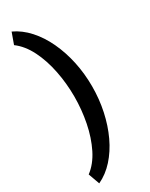

<svg xmlns="http://www.w3.org/2000/svg" viewBox="-254 -838 860 1098"><g transform="rotate(-30 176.0 -289.0)"><path d="M170.4 -289.1Q170.4 -375.5 153.8 -459.2Q137.2 -543 103.5 -610.4Q69.8 -677.7 18.6 -715.8L45.4 -790Q101.1 -764.2 146 -714.4Q190.9 -664.6 222.4 -597.4Q253.9 -530.3 270.8 -451.7Q287.6 -373 287.6 -289.1Q287.6 -205.1 270.8 -126.2Q253.9 -47.4 222.4 19.8Q190.9 86.9 146 136.7Q101.1 186.5 45.4 212.4L18.6 138.2Q69.8 100.1 103.5 32.5Q137.2 -35.2 153.8 -118.9Q170.4 -202.6 170.4 -289.1Z"/></g></svg>

Font: Vazirmatn RD UI
Style: Bold
Weight: 700
Designer: Saber Rastikerdar
Foundry: Saber Rastikerdar
Version: Version 33.003